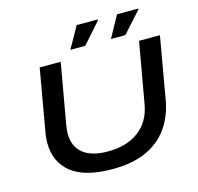

<svg xmlns="http://www.w3.org/2000/svg" viewBox="-123 -1004 1180 1146"><g transform="rotate(-15 466.5 -431.0)"><path d="M436 12Q263 12 180 -55Q97 -122 97 -239Q97 -257 99 -276.5Q101 -296 105 -315L170 -687H300L234 -313Q232 -299 230.5 -286.5Q229 -274 229 -262Q229 -182 281.5 -139.5Q334 -97 435 -97Q552 -97 626 -153Q700 -209 718 -313L784 -687H913L846 -303Q829 -207 778.5 -136Q728 -65 643 -26.5Q558 12 436 12ZM625 -741 698 -874H829L830 -870L714 -741ZM374 -741 449 -874H578L580 -870L466 -741Z"/></g></svg>

Font: Archivo Expanded Medium
Style: Italic
Weight: 500
Width: 7
Italic angle: -10°
Designer: Hector Gatti
Foundry: Omnibus-Type
Version: Version 2.001